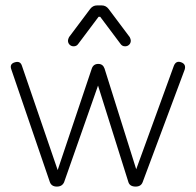

<svg xmlns="http://www.w3.org/2000/svg" viewBox="-20 -689 724 709"><path d="M252 -518Q243 -518 237 -524Q231 -530 231 -539Q231 -544 235 -552L313 -656Q323 -669 338 -669H356Q371 -669 381 -656L459 -552Q463 -544 463 -539Q463 -530 457 -524Q451 -518 442 -518Q431 -518 425 -527L350 -627H344L269 -527Q263 -518 252 -518ZM481 0Q459 0 454 -17L342 -373L217 -17Q210 0 190 0Q170 0 164 -17L22 -432Q14 -453 35 -459Q55 -465 61 -446L193 -61L319 -436Q325 -453 343 -453Q360 -453 366 -436L483 -64L622 -446Q630 -466 649 -459Q668 -452 662 -432L507 -17Q501 0 481 0Z"/></svg>

Font: Jura Light
Style: Regular
Weight: 300
Designer: Daniel Johnson, Alexei Vanyashin
Foundry: Daniel Johnson
Version: Version 5.103